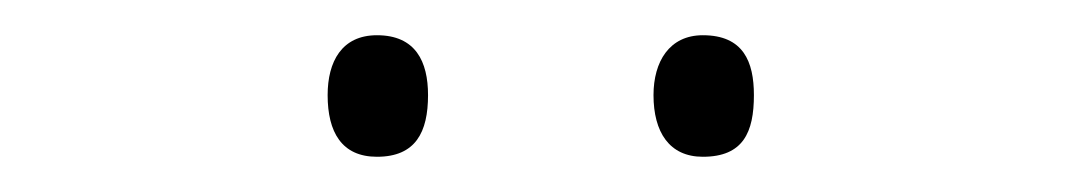

<svg xmlns="http://www.w3.org/2000/svg" viewBox="-20 -733 616 109"><path d="M166 -679C166 -658 174 -644 194 -644C216 -644 223 -658 223 -679C223 -698 216 -713 194 -713C174 -713 166 -698 166 -679ZM351 -679C351 -658 360 -644 379 -644C402 -644 408 -658 408 -679C408 -698 402 -713 379 -713C360 -713 351 -698 351 -679Z"/></svg>

Font: Noto Sans Tamil ExtraLight
Style: Regular
Weight: 200
Designer: Jelle Bosma - Monotype Design Team
Foundry: Monotype Imaging Inc.
Version: Version 2.004